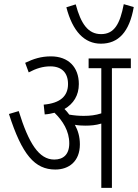

<svg xmlns="http://www.w3.org/2000/svg" viewBox="-20 -903 663 923"><path d="M623 -869 575 -883C557 -789 530 -739 466 -739C403 -739 369 -789 344 -882L299 -868C329 -752 386 -693 465 -693C549 -693 602 -749 623 -869ZM364 -209C364 -245 355 -276 340 -303C356 -300 374 -299 390 -299C416 -299 441 -301 467 -309V0H518V-575H609V-622H406V-575H467V-358C439 -349 413 -346 382 -346C359 -346 336 -348 313 -352C306 -362 298 -371 290 -379C333 -404 359 -444 359 -499C359 -580 309 -632 225 -632C177 -632 141 -620 101 -601L118 -555C154 -574 186 -584 222 -584C276 -584 307 -554 307 -499C307 -442 271 -407 190 -400L195 -353C212 -354 227 -357 242 -361C282 -322 313 -273 313 -214C313 -160 284 -136 241 -136C167 -136 118 -214 70 -369L23 -355C86 -159 147 -88 246 -88C311 -88 364 -127 364 -209Z"/></svg>

Font: Noto Sans Condensed Light
Style: Italic
Weight: 300
Width: 3
Italic angle: -12°
Designer: Monotype Design Team
Foundry: Monotype Imaging Inc.
Version: Version 2.013